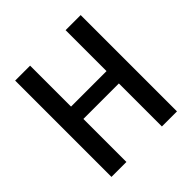

<svg xmlns="http://www.w3.org/2000/svg" viewBox="-191 -872 1020 1020"><g transform="rotate(-45 319.0 -362.0)"><path d="M565.4 0Q565.4 -180.7 565.4 -723.6Q537.1 -723.6 452.1 -723.6Q452.1 -647.5 452.1 -416Q385.7 -416 185.5 -416Q185.5 -493.2 185.5 -723.6Q158.2 -723.6 73.2 -723.6Q73.2 -543 73.2 0Q101.6 0 185.5 0Q185.5 -81.1 185.5 -323.2Q252.9 -323.2 452.1 -323.2Q452.1 -242.2 452.1 0Q480.5 0 565.4 0Z"/></g></svg>

Font: DaxlinePro-Medium
Style: Medium
Weight: 400
Designer: Hans Reichel
Version: Version 7.502; 2006